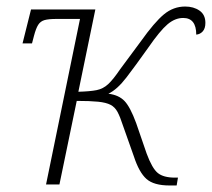

<svg xmlns="http://www.w3.org/2000/svg" viewBox="-20 -565 649 588"><path d="M499 3Q451 3 428.5 -17Q406 -37 390 -86L356 -182Q348 -207 340 -222Q332 -237 318.5 -244Q305 -251 280.5 -253.5Q256 -256 215 -256L162 0H121L225 -507H153Q129 -507 116.5 -503.5Q104 -500 97 -489Q90 -478 84 -455L78 -432H49L75 -536H272L220 -284Q256 -285 276 -289Q296 -293 311.5 -307.5Q327 -322 348 -353L411 -438Q453 -497 482 -521Q511 -545 547 -545Q573 -545 591 -532.5Q609 -520 609 -495Q609 -478 601 -469Q593 -460 581 -459Q581 -510 541 -510Q516 -510 493 -490.5Q470 -471 434 -419Q395 -364 367 -327.5Q339 -291 312 -278Q344 -274 361.5 -255.5Q379 -237 397 -188L429 -95Q446 -49 463.5 -35Q481 -21 516 -21H525L521 3Z"/></svg>

Font: Noto Serif SemiCondensed ExtraLight
Style: Italic
Weight: 200
Width: 4
Italic angle: -12°
Designer: Monotype Design Team
Foundry: Monotype Imaging Inc.
Version: Version 2.013